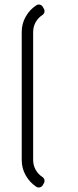

<svg xmlns="http://www.w3.org/2000/svg" viewBox="-20 -820 341 840"><path d="M75 -679.5V-120.5C75 -95.8 80.8 -73.2 92.5 -52.8C104.2 -32.2 119.5 -15.7 138.5 -3C143.2 0 148.2 0.9 153.8 -0.2C159.2 -1.4 163.5 -4.3 166.5 -9L171.5 -17.5C174.5 -22.2 175.5 -27.1 174.5 -32.2C173.5 -37.4 170.8 -41.7 166.5 -45C153.8 -53 143.8 -63.6 136.2 -76.8C128.8 -89.9 125 -104.5 125 -120.5V-679.5C125 -695.5 128.8 -710.1 136.2 -723.2C143.8 -736.4 153.8 -747 166.5 -755C170.8 -758.3 173.5 -762.6 174.5 -767.8C175.5 -772.9 174.5 -777.8 171.5 -782.5L166.5 -791C163.5 -795.7 159.2 -798.6 153.8 -799.8C148.2 -800.9 143.2 -799.8 138.5 -796.5C119.5 -784.2 104.2 -767.8 92.5 -747.2C80.8 -726.8 75 -704.2 75 -679.5Z"/></svg>

Font: lerotica
Style: Regular
Weight: 400
Designer: defharo
Foundry: deFharo
Version: Version 1.001 2011